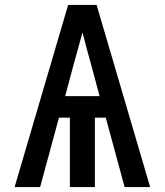

<svg xmlns="http://www.w3.org/2000/svg" viewBox="-20 -755 665 775"><path d="M39 0 255 -735H370L586 0H483L407 -280H363V0H262V-280H218L142 0ZM382 -367 349 -490Q340 -523 330.5 -557Q321 -591 313 -624Q304 -591 294.5 -557Q285 -523 276 -490L243 -367Z"/></svg>

Font: Iosevka Custom Semibold
Style: Regular
Weight: 600
Designer: Belleve Invis
Foundry: Belleve Invis
Version: Version 27.0.2; ttfautohint (v1.8.4)